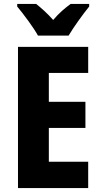

<svg xmlns="http://www.w3.org/2000/svg" viewBox="-20 -951 514 971"><path d="M172 -771H327C351 -812 400 -880 431 -918V-931H337C310 -911 279 -886 249 -850C219 -884 188 -911 163 -931H67V-918C98 -881 151 -810 172 -771ZM426 0V-133H227V-304H412V-436H227V-582H426V-714H71V0Z"/></svg>

Font: Noto Sans Gurmukhi UI Condensed ExtraBold
Style: Regular
Weight: 800
Width: 3
Designer: Jelle Bosma - Monotype Design Team
Foundry: Monotype Imaging Inc.
Version: Version 2.004